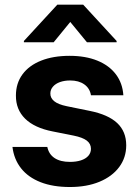

<svg xmlns="http://www.w3.org/2000/svg" viewBox="-20 -770 579 801"><path d="M272.6 -434.3Q249.2 -434.3 230.4 -427.7Q211.7 -421 200.9 -408.5Q190.1 -396 190.1 -380.2Q189.6 -361.6 205.9 -348Q222.3 -334.4 258.3 -327L354 -307.5Q431.3 -292 469 -256.6Q506.6 -221.2 506.6 -163.9Q506.6 -112.5 477.2 -73Q447.8 -33.6 394.9 -11.7Q341.9 10.2 271.5 10.2Q200.9 10.2 149.4 -9.9Q97.8 -30.1 68.1 -67.6Q38.3 -105.2 32 -156.9H177.4Q183.6 -126.6 207.7 -110.6Q231.9 -94.6 271.8 -94.6Q297.8 -94.6 317.6 -101Q337.5 -107.5 348.5 -119.9Q359.4 -132.4 359.4 -149.1Q359.4 -170.2 342 -183.5Q324.6 -196.7 287.5 -204.2L199.6 -221.7Q123.7 -236.6 84.8 -274.9Q45.9 -313.2 46.4 -371.5Q46.4 -422.5 73.8 -459.8Q101.2 -497.1 151.7 -517.1Q202.2 -537.1 270.4 -537.1Q336.8 -537.1 386.1 -517.1Q435.4 -497.1 463.4 -460Q491.4 -422.8 494.6 -372.7H359.5Q354.6 -401.8 331.6 -418Q308.6 -434.3 272.6 -434.3ZM273.1 -678.4 204 -593.8H79.7V-599.1L219 -750.4H327.2L466.5 -599.1V-593.8H342.6Z"/></svg>

Font: Pretendard JP Variable
Style: Regular
Weight: 400
Designer: Base glyphs from Inter by Rasmus Andersson; Hangul glyphs from Noto Sans CJK(Source Han Sans) by Jang Soo-young and Kang
Foundry: Kil Hyung-jin
Version: Version 1.307;Glyphs 3.2 (3192)